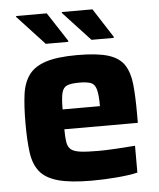

<svg xmlns="http://www.w3.org/2000/svg" viewBox="-52 -747 660 799"><g transform="rotate(-5 278.5 -347.0)"><path d="M300 8Q210 8 158.5 -6.5Q107 -21 82.5 -52Q58 -83 51.5 -133Q45 -183 45 -254Q45 -323 51.5 -373Q58 -423 81.5 -455Q105 -487 153 -502.5Q201 -518 284 -518Q368 -518 414 -503.5Q460 -489 480.5 -457Q501 -425 506 -375Q511 -325 511 -254V-215H204Q204 -181 207.5 -160.5Q211 -140 223.5 -130Q236 -120 263 -116.5Q290 -113 338 -113Q367 -113 410 -115.5Q453 -118 491 -121V-9Q458 -1 404.5 3.5Q351 8 300 8ZM204 -298H360Q360 -346 353.5 -368.5Q347 -391 330.5 -397Q314 -403 283 -403Q248 -403 231.5 -396Q215 -389 209.5 -366.5Q204 -344 204 -298ZM442 -576H349L236 -698V-702H364L442 -581ZM252 -576H158L45 -698V-702H173L252 -581Z"/></g></svg>

Font: Saira
Style: Bold
Weight: 700
Designer: Hector Gatti with collaboration of the Omnibus-Type team
Foundry: Omnibus-Type
Version: Version 1.100; ttfautohint (v1.8.3)